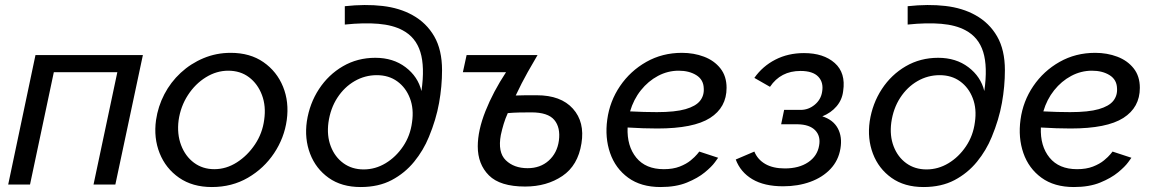

<svg xmlns="http://www.w3.org/2000/svg" viewBox="-20 -744 4651 774"><path d="M13 0 123 -522H556L445 0H357L453 -453H197L101 0Z M834 10Q756 10 702 -27.5Q648 -65 623.5 -126.5Q599 -188 609 -260Q617 -315 642.5 -364Q668 -413 708.5 -450.5Q749 -488 800.5 -509.5Q852 -531 910 -531Q988 -531 1042 -493.5Q1096 -456 1121 -394.5Q1146 -333 1136 -260Q1126 -188 1085 -126.5Q1044 -65 979.5 -27.5Q915 10 834 10ZM844 -62Q892 -62 935 -89.5Q978 -117 1008 -162Q1038 -207 1045 -261Q1053 -316 1036 -361Q1019 -406 984 -432.5Q949 -459 900 -459Q853 -459 810 -432.5Q767 -406 737.5 -360.5Q708 -315 700 -259Q693 -204 710 -159Q727 -114 762 -88Q797 -62 844 -62Z M1434 10Q1357 10 1305 -27Q1253 -64 1230 -124.5Q1207 -185 1217 -255Q1228 -327 1266 -385Q1304 -443 1362.5 -477Q1421 -511 1493 -511Q1565 -511 1615 -473Q1665 -435 1679 -377Q1693 -475 1674.5 -534.5Q1656 -594 1603 -622Q1564 -643 1505.5 -648Q1447 -653 1370 -645V-719Q1453 -728 1522 -720Q1591 -712 1643 -683Q1699 -652 1730.5 -597.5Q1762 -543 1762 -461Q1762 -396 1750 -329Q1738 -262 1709 -192Q1687 -138 1649.5 -92Q1612 -46 1559 -18Q1506 10 1434 10ZM1446 -61Q1493 -61 1534.5 -86Q1576 -111 1605 -154Q1634 -197 1641 -251Q1649 -305 1632.5 -348Q1616 -391 1581.5 -416Q1547 -441 1499 -441Q1451 -441 1409.5 -417Q1368 -393 1340 -350Q1312 -307 1304 -250Q1297 -197 1313.5 -154Q1330 -111 1364.5 -86Q1399 -61 1446 -61Z M2097 8Q1996 8 1951 -37Q1906 -82 1906 -154Q1906 -218 1937 -296Q1968 -374 2020 -453H1846L1861 -522H2147Q2132 -497 2107.5 -453.5Q2083 -410 2059 -359Q2080 -360 2099.5 -360Q2119 -360 2144 -360Q2241 -360 2289.5 -306Q2338 -252 2324 -166Q2310 -77 2247 -34.5Q2184 8 2097 8ZM2107 -66Q2158 -66 2192 -96.5Q2226 -127 2233 -177Q2240 -230 2214.5 -260.5Q2189 -291 2122 -291Q2096 -291 2073 -290.5Q2050 -290 2027 -288Q2017 -266 2010.5 -244.5Q2004 -223 1999 -200Q1986 -130 2019 -98Q2052 -66 2107 -66Z M2643 10Q2564 10 2512.5 -27.5Q2461 -65 2439.5 -127Q2418 -189 2428 -262Q2438 -336 2479.5 -397Q2521 -458 2585.5 -494.5Q2650 -531 2729 -531Q2777 -531 2818 -515.5Q2859 -500 2884 -468.5Q2909 -437 2909 -390Q2909 -311 2842.5 -268.5Q2776 -226 2630 -226Q2602 -226 2572.5 -227Q2543 -228 2510 -230Q2507 -155 2545 -108.5Q2583 -62 2656 -62Q2693 -62 2720 -72.5Q2747 -83 2764.5 -97.5Q2782 -112 2790.5 -122.5Q2799 -133 2799 -133L2875 -108Q2875 -108 2862 -90Q2849 -72 2821 -49Q2793 -26 2749 -8Q2705 10 2643 10ZM2716 -459Q2672 -459 2632.5 -438Q2593 -417 2563.5 -380Q2534 -343 2520 -295Q2578 -292 2628 -292Q2702 -292 2743.5 -304Q2785 -316 2802 -337.5Q2819 -359 2817 -388Q2816 -423 2787 -441Q2758 -459 2716 -459Z M3137 7Q3061 7 3013 -21.5Q2965 -50 2946 -101L3021 -133Q3034 -101 3065 -83Q3096 -65 3144 -65Q3201 -65 3238 -90Q3275 -115 3282 -157Q3289 -195 3266.5 -218.5Q3244 -242 3196 -243H3129L3141 -301H3208Q3239 -301 3264 -321.5Q3289 -342 3294 -373Q3301 -411 3279 -434.5Q3257 -458 3207 -458Q3127 -458 3084 -394L3021 -430Q3054 -477 3105.5 -503.5Q3157 -530 3221 -530Q3300 -530 3345 -490Q3390 -450 3379 -377Q3375 -342 3352.5 -315.5Q3330 -289 3295 -275Q3339 -261 3357.5 -226.5Q3376 -192 3368 -145Q3360 -97 3328 -63Q3296 -29 3246.5 -11Q3197 7 3137 7Z M3703 10Q3626 10 3574 -27Q3522 -64 3499 -124.5Q3476 -185 3486 -255Q3497 -327 3535 -385Q3573 -443 3631.5 -477Q3690 -511 3762 -511Q3834 -511 3884 -473Q3934 -435 3948 -377Q3962 -475 3943.5 -534.5Q3925 -594 3872 -622Q3833 -643 3774.5 -648Q3716 -653 3639 -645V-719Q3722 -728 3791 -720Q3860 -712 3912 -683Q3968 -652 3999.5 -597.5Q4031 -543 4031 -461Q4031 -396 4019 -329Q4007 -262 3978 -192Q3956 -138 3918.5 -92Q3881 -46 3828 -18Q3775 10 3703 10ZM3715 -61Q3762 -61 3803.5 -86Q3845 -111 3874 -154Q3903 -197 3910 -251Q3918 -305 3901.5 -348Q3885 -391 3850.5 -416Q3816 -441 3768 -441Q3720 -441 3678.5 -417Q3637 -393 3609 -350Q3581 -307 3573 -250Q3566 -197 3582.5 -154Q3599 -111 3633.5 -86Q3668 -61 3715 -61Z M4309 10Q4230 10 4178.5 -27.5Q4127 -65 4105.5 -127Q4084 -189 4094 -262Q4104 -336 4145.5 -397Q4187 -458 4251.5 -494.5Q4316 -531 4395 -531Q4443 -531 4484 -515.5Q4525 -500 4550 -468.5Q4575 -437 4575 -390Q4575 -311 4508.5 -268.5Q4442 -226 4296 -226Q4268 -226 4238.5 -227Q4209 -228 4176 -230Q4173 -155 4211 -108.5Q4249 -62 4322 -62Q4359 -62 4386 -72.5Q4413 -83 4430.5 -97.5Q4448 -112 4456.5 -122.5Q4465 -133 4465 -133L4541 -108Q4541 -108 4528 -90Q4515 -72 4487 -49Q4459 -26 4415 -8Q4371 10 4309 10ZM4382 -459Q4338 -459 4298.5 -438Q4259 -417 4229.5 -380Q4200 -343 4186 -295Q4244 -292 4294 -292Q4368 -292 4409.5 -304Q4451 -316 4468 -337.5Q4485 -359 4483 -388Q4482 -423 4453 -441Q4424 -459 4382 -459Z"/></svg>

Font: Raleway Medium
Style: Italic
Weight: 500
Italic angle: -12°
Designer: Matt McInerney, Pablo Impallari, Rodrigo Fuenzalida
Foundry: Matt McInerney, Pablo Impallari, Rodrigo Fuenzalida
Version: Version 4.026